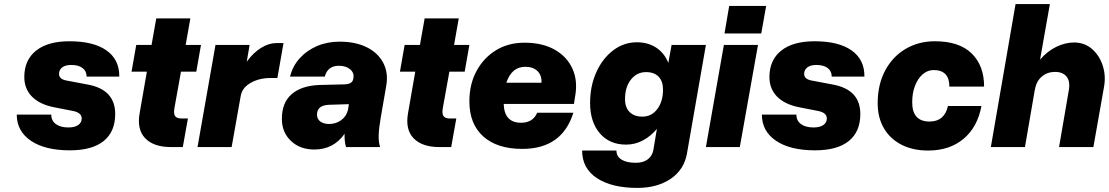

<svg xmlns="http://www.w3.org/2000/svg" viewBox="-20 -720 5429 940"><path d="M341 -176 244 -195Q174 -209 136.5 -247Q99 -285 99 -343Q99 -426 156.5 -472Q214 -518 320 -518Q438 -518 501.5 -473Q565 -428 564 -345H404Q404 -372 384 -387Q364 -402 329 -402Q300 -402 284.5 -390Q269 -378 269 -358Q269 -333 304 -326L410 -306Q544 -281 544 -162Q544 -75 487.5 -29.5Q431 16 322 16Q200 16 131 -31Q62 -78 62 -159H231Q231 -129 253.5 -112.5Q276 -96 315 -96Q346 -96 363 -108Q380 -120 380 -140Q380 -167 341 -176Z M900 -140 875 0H817Q732 0 690.5 -43.5Q649 -87 664 -168L699 -369H624L647 -500H722L745 -630H912L889 -500H964L941 -369H866L834 -191Q829 -163 837.5 -151.5Q846 -140 867 -140Z M1035 -500H1202L1188 -418Q1220 -462 1258 -485.5Q1296 -509 1331 -509H1368L1338 -338H1302Q1250 -338 1208.5 -315Q1167 -292 1159 -253L1114 0H947Z M1844 -144Q1835 -92 1834 -58Q1833 -24 1841 0H1674Q1666 -27 1667 -65Q1613 12 1519 12Q1449 12 1404.5 -30Q1360 -72 1360 -138Q1360 -218 1408.5 -259.5Q1457 -301 1545 -304L1667 -307Q1687 -308 1696.5 -314Q1706 -320 1709 -331L1710 -337Q1715 -363 1694.5 -380.5Q1674 -398 1639 -398Q1584 -398 1570 -345H1400Q1413 -397 1447.5 -435Q1482 -473 1532 -494.5Q1582 -516 1643 -516Q1721 -516 1776 -488.5Q1831 -461 1856.5 -412Q1882 -363 1871 -300ZM1532 -159Q1532 -137 1548.5 -125Q1565 -113 1592 -113Q1624 -113 1650 -131.5Q1676 -150 1684 -183L1688 -210L1592 -207Q1532 -205 1532 -159Z M2214 -140 2189 0H2131Q2046 0 2004.5 -43.5Q1963 -87 1978 -168L2013 -369H1938L1961 -500H2036L2059 -630H2226L2203 -500H2278L2255 -369H2180L2148 -191Q2143 -163 2151.5 -151.5Q2160 -140 2181 -140Z M2278 -224Q2278 -307 2312.5 -371.5Q2347 -436 2407.5 -473.5Q2468 -511 2548 -511Q2635 -511 2695.5 -477Q2756 -443 2783 -383Q2810 -323 2795 -244L2790 -211H2446Q2449 -119 2531 -119Q2589 -119 2610 -168H2787Q2732 9 2537 9Q2414 9 2346 -52Q2278 -113 2278 -224ZM2552 -393Q2485 -393 2459 -315H2631Q2633 -351 2611.5 -372Q2590 -393 2552 -393Z M3436 -500 3343 33Q3329 111 3263.5 155.5Q3198 200 3100 200Q2976 200 2903 152.5Q2830 105 2830 17H2998Q2998 46 3023 61.5Q3048 77 3093 77Q3129 77 3151.5 60Q3174 43 3179 13L3196 -89Q3166 -53 3127.5 -32.5Q3089 -12 3045 -12Q2964 -12 2916.5 -67.5Q2869 -123 2869 -216Q2869 -299 2899.5 -366.5Q2930 -434 2982 -473.5Q3034 -513 3098 -513Q3153 -513 3193 -486.5Q3233 -460 3252 -412L3268 -500ZM3040 -235Q3040 -194 3062.5 -171.5Q3085 -149 3125 -149Q3170 -149 3198 -186Q3226 -223 3226 -281Q3226 -322 3204.5 -344.5Q3183 -367 3143 -367Q3098 -367 3069 -330.5Q3040 -294 3040 -235Z M3550 -691H3731L3707 -556H3527ZM3524 -500H3691L3602 0H3436Z M3989 -176 3892 -195Q3822 -209 3784.5 -247Q3747 -285 3747 -343Q3747 -426 3804.5 -472Q3862 -518 3968 -518Q4086 -518 4149.5 -473Q4213 -428 4212 -345H4052Q4052 -372 4032 -387Q4012 -402 3977 -402Q3948 -402 3932.5 -390Q3917 -378 3917 -358Q3917 -333 3952 -326L4058 -306Q4192 -281 4192 -162Q4192 -75 4135.5 -29.5Q4079 16 3970 16Q3848 16 3779 -31Q3710 -78 3710 -159H3879Q3879 -129 3901.5 -112.5Q3924 -96 3963 -96Q3994 -96 4011 -108Q4028 -120 4028 -140Q4028 -167 3989 -176Z M4277 -215Q4277 -306 4313.5 -374.5Q4350 -443 4413.5 -480.5Q4477 -518 4557 -518Q4676 -518 4737 -458.5Q4798 -399 4798 -296H4628Q4628 -377 4551 -377Q4521 -377 4497 -356Q4473 -335 4459.5 -299.5Q4446 -264 4446 -219Q4446 -125 4531 -125Q4604 -125 4621 -201H4785Q4766 -98 4697.5 -40.5Q4629 17 4524 17Q4449 17 4393.5 -11.5Q4338 -40 4307.5 -92Q4277 -144 4277 -215Z M5212 -274Q5221 -320 5202.5 -344Q5184 -368 5145 -368Q5108 -368 5081 -345.5Q5054 -323 5047 -282V-281L5046 -279L4998 0H4831L4952 -700H5120L5072 -428Q5107 -469 5151 -490.5Q5195 -512 5238 -512Q5290 -512 5326.5 -480Q5363 -448 5379 -398Q5395 -348 5385 -294L5333 0H5165Z"/></svg>

Font: Overused Grotesk ExtraBold
Style: Italic
Weight: 800
Italic angle: -10°
Version: Version 0.003